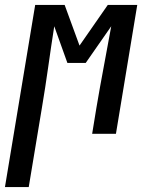

<svg xmlns="http://www.w3.org/2000/svg" viewBox="-68 -540 588 775"><path d="M-48 215 74 -520H193L253 -356L367 -520H486L400 0H304L321 -104Q335 -187 350.5 -269Q366 -351 381 -434L278 -286H204L151 -434Q138 -351 126.5 -269Q115 -187 101 -104L48 215Z"/></svg>

Font: Iosevka Semibold
Style: Italic
Weight: 600
Italic angle: -9°
Monospace: yes
Designer: Belleve Invis
Foundry: Belleve Invis
Version: Version 32.5.0; ttfautohint (v1.8.4)